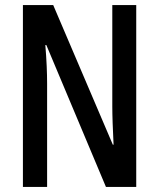

<svg xmlns="http://www.w3.org/2000/svg" viewBox="-20 -734 625 754"><path d="M515 0V-714H421V-316C421 -278 423 -228 426 -166H423L189 -714H70V0H165V-406C165 -447 163 -498 158 -557H162L396 0Z"/></svg>

Font: Noto Sans Arabic ExtCond Med
Style: Regular
Weight: 500
Width: 2
Designer: Monotype Design Team, Nadine Chahine, Nizar Qandah and Khaled Hosny
Foundry: Monotype Imaging Inc.
Version: Version 2.012